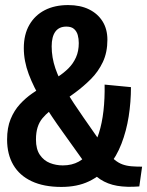

<svg xmlns="http://www.w3.org/2000/svg" viewBox="-20 -728 581 758"><path d="M222 10Q153 10 105 -12.5Q57 -35 32.5 -77Q8 -119 8 -177Q8 -224 22 -258Q36 -292 58.5 -316.5Q81 -341 107 -359Q133 -377 158 -392Q184 -409 208 -424.5Q232 -440 250.5 -458.5Q269 -477 280 -501.5Q291 -526 291 -558Q291 -575 287 -589.5Q283 -604 272.5 -613.5Q262 -623 242 -623Q213 -623 198.5 -603Q184 -583 184 -545Q184 -501 198.5 -458.5Q213 -416 241 -369Q269 -322 309 -265Q349 -208 401 -133Q416 -111 431.5 -98Q447 -85 463.5 -79Q480 -73 499.5 -71.5Q519 -70 541 -70L530 8Q480 12 442.5 5.5Q405 -1 376 -20Q347 -39 324 -72Q273 -144 227.5 -207Q182 -270 147.5 -326.5Q113 -383 93.5 -435Q74 -487 74 -538Q74 -592 96 -630Q118 -668 157 -688Q196 -708 249 -708Q297 -708 331.5 -691Q366 -674 385 -643.5Q404 -613 404 -571Q404 -521 386 -483Q368 -445 339 -416Q310 -387 277.5 -363Q245 -339 216 -319Q194 -304 177 -290Q160 -276 147.5 -261Q135 -246 128.5 -225.5Q122 -205 122 -177Q122 -139 137.5 -116.5Q153 -94 177 -84.5Q201 -75 228 -75Q264 -75 291 -90Q318 -105 338 -134Q358 -163 370.5 -202.5Q383 -242 388.5 -290.5Q394 -339 393 -394L497 -384Q497 -325 488 -268Q479 -211 459.5 -160.5Q440 -110 408.5 -72Q377 -34 331 -12Q285 10 222 10Z"/></svg>

Font: Truculenta
Style: Bold
Weight: 700
Designer: Ivan Castro, Eva Sanz & Omnibus-Type Team
Foundry: Omnibus-Type
Version: Version 1.002